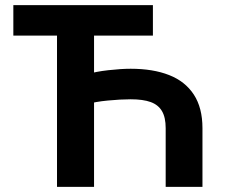

<svg xmlns="http://www.w3.org/2000/svg" viewBox="-20 -727 894 747"><path d="M574.9 -588.6H31.9V-707H574.9ZM624.6 0V-228.6Q624.6 -270 610.3 -294.5Q596.1 -319 566.4 -329.9Q536.7 -340.7 488.4 -340.7Q449.6 -340.7 399.8 -335.9Q349.9 -331.1 320.4 -322V-438.3Q351.3 -448.3 401.5 -453.9Q451.8 -459.5 488.4 -459.5Q575.7 -459.5 638.1 -434.9Q700.5 -410.4 734.1 -359Q767.7 -307.5 767.7 -228.6V0ZM201.8 0V-707H345.9V0Z"/></svg>

Font: Pretendard JP Variable
Style: Regular
Weight: 400
Designer: Base glyphs from Inter by Rasmus Andersson; Hangul glyphs from Noto Sans CJK(Source Han Sans) by Jang Soo-young and Kang
Foundry: Kil Hyung-jin
Version: Version 1.307;Glyphs 3.2 (3192)